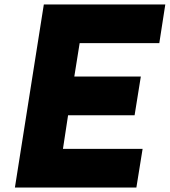

<svg xmlns="http://www.w3.org/2000/svg" viewBox="-20 -843 763 863"><path d="M47 0H593L621 -174H263L286 -325H585L613 -499H314L338 -649H696L723 -823H177Z"/></svg>

Font: Rabbid Highway Sign IV
Style: BlkObl
Weight: 400
Foundry: Cannot Into Space Fonts
Version: Version 0.277